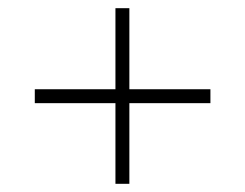

<svg xmlns="http://www.w3.org/2000/svg" viewBox="-20 -592 599 469"><path d="M262 -143V-340H65V-374H262V-572H296V-374H494V-340H296V-143Z"/></svg>

Font: Noto Serif Malayalam ExtraLight
Style: Regular
Weight: 200
Designer: Indian type Foundry, Jelle Bosma, Monotype Design Team
Foundry: Monotype Imaging Inc.
Version: Version 2.104; ttfautohint (v1.8.4.7-5d5b)